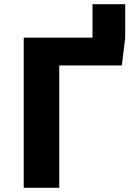

<svg xmlns="http://www.w3.org/2000/svg" viewBox="-20 -889 655 909"><path d="M572.8 -710.8 556.9 -579H260.5V0H92.3V-710.8H417.9V-869.2H572.8Z"/></svg>

Font: FiraCode Nerd Font Mono
Style: Bold
Weight: 700
Monospace: yes
Designer: Carrois Corporate, Edenspiekermann AG, Nikita Prokopov
Foundry: Carrois Corporate, Edenspiekermann AG, Nikita Prokopov
Version: Version 6.002;Nerd Fonts 3.3.0